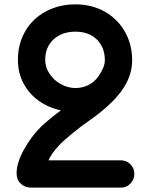

<svg xmlns="http://www.w3.org/2000/svg" viewBox="-20 -859 684 879"><path d="M533 -125Q559 -125 577 -107Q595 -89 595 -63Q595 -37 577 -18.5Q559 0 534 0H124Q94 0 75 -18Q56 -36 56 -65Q56 -114 89.5 -174Q123 -234 165 -276Q178 -289 205 -311.5Q232 -334 259 -354Q204 -365 159 -396.5Q114 -428 88 -476.5Q62 -525 62 -585Q62 -658 95.5 -716Q129 -774 189.5 -806.5Q250 -839 326 -839Q400 -839 459 -806Q518 -773 551.5 -714.5Q585 -656 585 -583Q585 -510 536.5 -443Q488 -376 386 -305Q355 -284 312 -249Q269 -214 248 -191Q215 -155 202 -125ZM326 -456Q356 -456 383.5 -469Q411 -482 431 -510Q460 -552 460 -583Q460 -642 423.5 -678Q387 -714 326 -714Q263 -714 225 -678.5Q187 -643 187 -585Q187 -551 207 -521Q227 -491 259 -473.5Q291 -456 326 -456Z"/></svg>

Font: Tsukimi Rounded
Style: Bold
Weight: 700
Designer: Takashi Funayama
Foundry: Takashi Funayama
Version: Version 1.032; ttfautohint (v1.8.3)